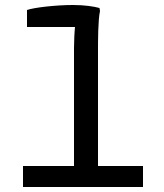

<svg xmlns="http://www.w3.org/2000/svg" viewBox="-20 -748 656 768"><path d="M372 -84V-544C372 -584 372 -668 380 -704L378 -716C356 -722 320 -728 272 -728C204 -728 116 -718 88 -708V-640H280C278 -624 276 -580 276 -556V-84H72V0H552V-84Z"/></svg>

Font: Kufam Arabic Latin Roman Normal
Style: Regular
Weight: 400
Designer: Wael Morcos & Artur Schmal
Version: Version 1.200;PS 001.200;hotconv 1.0.88;makeotf.lib2.5.64775